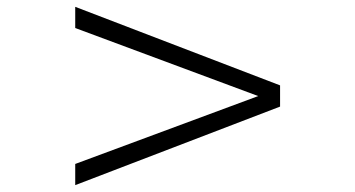

<svg xmlns="http://www.w3.org/2000/svg" viewBox="-20 -581 1040 562"><path d="M200.2 -39.1V-101.1L735.8 -299.8L200.2 -499V-561L799.8 -331.1V-269Z"/></svg>

Font: Charis SIL
Style: Bold Italic
Weight: 700
Italic angle: -11°
Foundry: SIL International
Version: Version 4.112